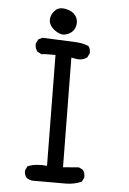

<svg xmlns="http://www.w3.org/2000/svg" viewBox="-57 -871 614 911"><g transform="rotate(5 250.0 -415.5)"><path d="M130.9 -2Q115.2 -3.9 103.5 -13.7Q91.8 -27.3 93.8 -48.8L103.5 -68.4Q144.5 -84 195.3 -78.1L189.5 -605.5H140.6L123 -603.5L103.5 -613.3Q89.8 -628.9 91.8 -652.3L101.6 -671.9L121.1 -681.6Q242.2 -675.8 276.9 -674.8Q311.5 -673.8 340.8 -662.1Q352.5 -648.4 350.6 -627L340.8 -607.4Q321.3 -592.8 295.9 -594.7L265.6 -599.6L271.5 -78.1L346.7 -84L366.2 -74.2Q377.9 -58.6 376 -37.1L366.2 -17.6Q331.1 -2 290 -2ZM212.9 -705.1Q185.5 -710.9 166 -730.5Q146.5 -750 148.4 -773.4Q150.4 -796.9 168.9 -815.4Q187.5 -834 219.7 -827.1Q252 -820.3 266.1 -800.8Q280.3 -781.2 276.4 -756.8Q272.5 -732.4 254.4 -718.8Q236.3 -705.1 212.9 -705.1Z"/></g></svg>

Font: JasonHandwriting2
Style: Regular
Weight: 400
Version: Version 1.05.10